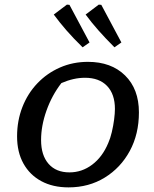

<svg xmlns="http://www.w3.org/2000/svg" viewBox="-20 -803 669 832"><path d="M277 9Q209 9 159 -18Q109 -45 81.5 -94.5Q54 -144 54 -212Q54 -280 77 -339Q100 -398 142 -442Q184 -486 240 -510.5Q296 -535 361 -535Q462 -535 522 -476Q582 -417 582 -316Q582 -222 542.5 -149Q503 -76 434 -33.5Q365 9 277 9ZM281 -56Q335 -56 379.5 -89.5Q424 -123 449 -183Q458 -203 464.5 -230.5Q471 -258 474.5 -285Q478 -312 478 -331Q478 -395 444 -430.5Q410 -466 348 -466Q299 -466 246 -443Q205 -390 181.5 -324Q158 -258 158 -196Q158 -130 190.5 -93Q223 -56 281 -56ZM338 -598Q297 -638 267.5 -672Q238 -706 213 -740L270 -783L281 -782L368 -619ZM476 -598Q436 -638 406 -672Q376 -706 351 -740L408 -783L419 -782L506 -619Z"/></svg>

Font: Piazzolla SC Medium
Style: Italic
Weight: 500
Italic angle: -11.3°
Designer: Juan Pablo del Peral
Foundry: Huerta Tipografica
Version: Version 1.330